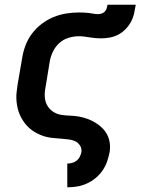

<svg xmlns="http://www.w3.org/2000/svg" viewBox="-20 -591 640 816"><path d="M266 205V104H267Q277 104 287.5 101Q298 98 306.5 91Q315 84 319.5 74.5Q324 65 326 55Q328 40 320 27.5Q312 15 299 9Q286 3 271 1.5Q256 0 241.5 -1.5Q227 -3 212 -4Q197 -5 182.5 -8Q168 -11 154.5 -16.5Q141 -22 129 -29Q117 -36 106 -45.5Q95 -55 86.5 -66Q78 -77 71 -89.5Q64 -102 59.5 -115.5Q55 -129 52.5 -143.5Q50 -158 49.5 -172.5Q49 -187 51 -202.5Q53 -218 55 -233L74 -343Q78 -370 88 -397Q98 -424 115.5 -447.5Q133 -471 156.5 -489Q180 -507 206.5 -518Q233 -529 260.5 -533.5Q288 -538 316 -538Q326 -538 336 -537.5Q346 -537 356 -536Q366 -535 376 -533Q386 -531 396 -531Q404 -531 412 -533.5Q420 -536 425.5 -542Q431 -548 433.5 -556Q436 -564 437 -571H557Q554 -553 550 -534.5Q546 -516 537 -499Q528 -482 514 -467.5Q500 -453 483 -444Q466 -435 447 -431.5Q428 -428 410 -428Q398 -428 386 -429Q374 -430 362 -432Q350 -434 338.5 -435.5Q327 -437 314 -437Q293 -437 270.5 -430Q248 -423 231 -407Q214 -391 204 -369.5Q194 -348 191 -327L173 -217Q169 -197 170.5 -177.5Q172 -158 181 -142.5Q190 -127 205.5 -116.5Q221 -106 239.5 -103Q258 -100 277.5 -99.5Q297 -99 316 -95.5Q335 -92 352.5 -85.5Q370 -79 385.5 -69.5Q401 -60 414 -47.5Q427 -35 435.5 -18.5Q444 -2 446.5 17Q449 36 446 55Q442 76 435 96Q428 116 415.5 134Q403 152 386 166Q369 180 349 189Q329 198 308.5 201.5Q288 205 267 205Z"/></svg>

Font: Iosevka Curly Extended
Style: Bold Italic
Weight: 700
Width: 7
Italic angle: -9°
Monospace: yes
Designer: Belleve Invis
Foundry: Belleve Invis
Version: Version 11.1.0; ttfautohint (v1.8.3)